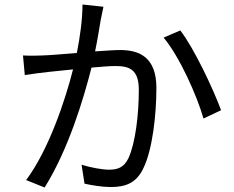

<svg xmlns="http://www.w3.org/2000/svg" viewBox="-20 -807 1040 852"><path d="M346 -787C346 -720 335 -643 321 -572C261 -567 203 -562 170 -561C152 -560 136 -560 119 -560C107 -560 95 -560 82 -561L90 -474C161 -485 233 -492 304 -499C271 -367 197 -143 96 -8L178 25C283 -143 350 -365 386 -507C429 -511 468 -514 492 -514C555 -514 596 -498 596 -408C596 -300 581 -172 550 -105C529 -62 500 -54 463 -54C436 -54 383 -63 342 -76L355 8C386 15 434 23 471 23C536 23 585 6 616 -60C657 -143 674 -299 674 -417C674 -551 601 -585 513 -585C489 -585 448 -582 402 -579C413 -632 422 -690 427 -719C431 -738 435 -759 439 -777ZM706 -640C776 -557 854 -383 883 -281L961 -318C927 -410 842 -592 780 -672Z"/></svg>

Font: Noto Sans KR Regular
Style: Regular
Weight: 400
Designer: Ryoko NISHIZUKA  (kana & ideographs); Paul D. Hunt (Latin, Greek & Cyrillic); Wenlong ZHANG  (bopomofo); Sandoll Communi
Foundry: Adobe Systems Incorporated
Version: Version 1.004;PS 1.004;hotconv 1.0.82;makeotf.lib2.5.63406